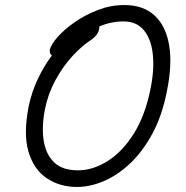

<svg xmlns="http://www.w3.org/2000/svg" viewBox="-20 -731 740 762"><path d="M286 11Q218 11 166.5 -23Q115 -57 93.5 -127.5Q72 -198 94 -310Q106 -367 130.5 -418.5Q155 -470 186 -511Q175 -518 178 -535Q183 -555 209 -584.5Q235 -614 276.5 -643Q318 -672 369 -691.5Q420 -711 473 -711Q549 -711 594 -669Q639 -627 651.5 -550Q664 -473 642 -367Q623 -271 584.5 -200Q546 -129 496 -82Q446 -35 391.5 -12Q337 11 286 11ZM159 -300Q145 -231 153 -175.5Q161 -120 194 -87.5Q227 -55 289 -55Q349 -55 407.5 -92Q466 -129 511 -200.5Q556 -272 577 -377Q593 -454 586.5 -515Q580 -576 551 -611Q522 -646 470 -646Q421 -646 374 -626Q375 -624 373 -614Q369 -591 338 -570Q300 -545 263.5 -504Q227 -463 199 -411Q171 -359 159 -300Z"/></svg>

Font: Shantell Sans Normal
Style: Italic
Weight: 300
Italic angle: -11.31°
Designer: Stephen Nixon, Anya Danilova, Shantell Martin
Foundry: Arrow Type
Version: Version 1.008;[a672d596b]